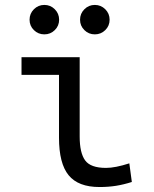

<svg xmlns="http://www.w3.org/2000/svg" viewBox="-20 -750 626 780"><path d="M384.3 9.8Q297.9 9.8 258.8 -38.1Q219.7 -85.9 219.7 -190.4V-445.8H67.4V-517.6H303.7V-195.3Q303.7 -128.9 325.9 -98.4Q348.1 -67.9 410.6 -67.9Q448.2 -67.9 505.4 -86.4L515.6 -10.7Q481.9 0 450.9 4.9Q419.9 9.8 384.3 9.8ZM160.2 -610.4Q135.3 -610.4 117.7 -627.7Q100.1 -645 100.1 -669.9Q100.1 -694.8 117.7 -712.4Q135.3 -730 160.2 -730Q185.1 -730 202.6 -712.4Q220.2 -694.8 220.2 -669.9Q220.2 -645 202.6 -627.7Q185.1 -610.4 160.2 -610.4ZM365.2 -610.4Q340.3 -610.4 322.8 -627.7Q305.2 -645 305.2 -669.9Q305.2 -694.8 322.8 -712.4Q340.3 -730 365.2 -730Q390.1 -730 407.7 -712.4Q425.3 -694.8 425.3 -669.9Q425.3 -645 407.7 -627.7Q390.1 -610.4 365.2 -610.4Z"/></svg>

Font: Cascadia Mono NF SemiLight
Style: Regular
Weight: 350
Monospace: yes
Designer: Aaron Bell
Foundry: Saja Typeworks
Version: Version 2404.023; ttfautohint (v1.8.4)